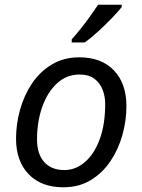

<svg xmlns="http://www.w3.org/2000/svg" viewBox="-20 -786 603 814"><path d="M248 8Q155 8 101.5 -47.5Q48 -103 48 -198Q48 -260 65 -321Q82 -382 115.5 -432Q149 -482 199.5 -512.5Q250 -543 316 -543Q410 -543 463 -487.5Q516 -432 516 -336Q516 -275 499 -214Q482 -153 448.5 -103Q415 -53 365 -22.5Q315 8 248 8ZM253 -65Q300 -65 339.5 -98.5Q379 -132 402.5 -195Q426 -258 426 -346Q426 -376 415.5 -404.5Q405 -433 381 -451.5Q357 -470 317 -470Q262 -470 221.5 -432.5Q181 -395 159 -332.5Q137 -270 137 -195Q137 -133 167.5 -99Q198 -65 253 -65ZM284 -606V-619Q301 -638 322 -664Q343 -690 362 -717Q381 -744 396 -766H496V-756Q482 -738 454.5 -709.5Q427 -681 396 -652.5Q365 -624 339 -606Z"/></svg>

Font: BC Sans
Style: Italic
Weight: 400
Italic angle: -12°
Designer: Monotype Design Team
Designer: Province of B.C.
Foundry: Monotype Imaging Inc.
Version: Version 2.000;GOOG;noto-source:20170915:90ef993387c0